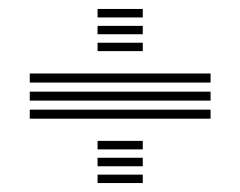

<svg xmlns="http://www.w3.org/2000/svg" viewBox="-20 -585 537 429"><path d="M46.5 -400.5V-420.8H450.5V-400.5ZM46.5 -360.2V-380.2H450.5V-360.2ZM46.5 -319.8V-340H450.5V-319.8ZM198 -546V-565H299V-546ZM198 -470.8V-489.5H299V-470.8ZM198 -508.5V-527.2H299V-508.5ZM198 -251.2V-270.2H299V-251.2ZM198 -176V-194.8H299V-176ZM198 -213.5V-232.5H299V-213.5Z"/></svg>

Font: Big Shoulders Inline Text Thin
Style: Bold
Weight: 700
Version: Version 2.002